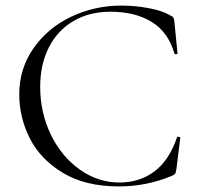

<svg xmlns="http://www.w3.org/2000/svg" viewBox="-20 -656 709 688"><path d="M590 -601Q599 -597 601.5 -592.5Q604 -588 605 -577L616 -465Q616 -462 611 -461.5Q606 -461 605 -464Q583 -541 523.5 -577.5Q464 -614 376 -614Q300 -614 243 -580.5Q186 -547 155 -486Q124 -425 124 -345Q124 -252 162.5 -173Q201 -94 266.5 -48Q332 -2 408 -2Q480 -2 533 -41.5Q586 -81 614 -163Q614 -166 618 -166Q621 -166 623.5 -165Q626 -164 626 -162L612 -49Q610 -37 607.5 -33.5Q605 -30 596 -26Q506 12 406 12Q286 12 205.5 -36.5Q125 -85 87 -160Q49 -235 49 -318Q49 -410 100 -483Q151 -556 235 -596Q319 -636 415 -636Q463 -636 512 -627Q561 -618 590 -601Z"/></svg>

Font: Cormorant Unicase
Style: Regular
Weight: 400
Designer: Christian Thalmann (Catharsis Fonts)
Foundry: Catharsis Fonts
Version: Version 4.000